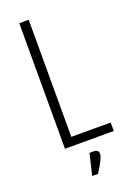

<svg xmlns="http://www.w3.org/2000/svg" viewBox="-159 -724 657 957"><g transform="rotate(-20 169.5 -246.0)"><path d="M206 61Q231 61 231 83.5Q231 106 187 174H156L183 61ZM75 -666H125V-45H334V0H75Z"/></g></svg>

Font: Khand Light
Style: Regular
Weight: 300
Designer: Devanagari: Sanchit Sawaria, Jyotish Sonowal; Latin: Satya Rajpurohit
Foundry: Indian Type Foundry
Version: Version 1.101;PS 1.0;hotconv 1.0.78;makeotf.lib2.5.61930; tt